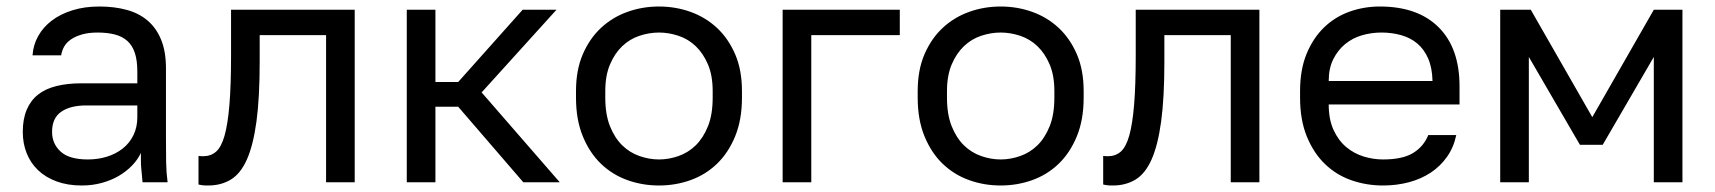

<svg xmlns="http://www.w3.org/2000/svg" viewBox="-20 -560 5270 590"><path d="M231 10Q264 10 293 2Q322 -6 345 -19.5Q368 -33 385.5 -51Q403 -69 413 -90Q413 -77 413 -65.5Q413 -54 414 -43.5Q415 -33 416 -22.5Q417 -12 418 0H495Q491 -30 490.5 -61.5Q490 -93 490 -135V-350Q490 -401 475.5 -437Q461 -473 434.5 -496Q408 -519 370 -529.5Q332 -540 285 -540Q240 -540 203 -528.5Q166 -517 139.5 -497Q113 -477 97.5 -449.5Q82 -422 80 -390H168Q170 -404 177 -416.5Q184 -429 197.5 -438.5Q211 -448 231.5 -454Q252 -460 280 -460Q310 -460 333 -454Q356 -448 371.5 -434Q387 -420 394.5 -397Q402 -374 402 -340V-304H230Q187 -304 153 -295.5Q119 -287 96.5 -269Q74 -251 62 -222.5Q50 -194 50 -155Q50 -119 62 -89Q74 -59 97 -37Q120 -15 154 -2.5Q188 10 231 10ZM250 -70Q193 -70 166.5 -94Q140 -118 140 -155Q140 -197 168 -216.5Q196 -236 245 -236H402V-200Q402 -169 390 -144.5Q378 -120 357 -103.5Q336 -87 308.5 -78.5Q281 -70 250 -70Z M620 10Q659 10 689 -8Q719 -26 738.5 -69.5Q758 -113 768 -186Q778 -259 778 -370V-452H982V0H1070V-530H690V-390Q690 -298 685 -238Q680 -178 670 -143Q660 -108 644 -94Q628 -80 605 -80Q593 -80 590 -81V7Q594 8 597.5 8.5Q601 9 605 9.5Q609 10 612.5 10Q616 10 620 10Z M1230 0H1318V-232H1388L1588 0H1700L1460 -276L1690 -530H1586L1388 -308H1318V-530H1230Z M2005 10Q2056 10 2102 -6.5Q2148 -23 2183 -56.5Q2218 -90 2239 -141Q2260 -192 2260 -260V-280Q2260 -345 2239 -393.5Q2218 -442 2183 -474.5Q2148 -507 2102 -523.5Q2056 -540 2005 -540Q1954 -540 1908 -523.5Q1862 -507 1827 -474.5Q1792 -442 1771 -393.5Q1750 -345 1750 -280V-260Q1750 -192 1771 -141Q1792 -90 1827 -56.5Q1862 -23 1908 -6.5Q1954 10 2005 10ZM2005 -70Q1975 -70 1945 -80.5Q1915 -91 1892 -113.5Q1869 -136 1854.5 -172Q1840 -208 1840 -260V-280Q1840 -328 1854.5 -362Q1869 -396 1892 -418Q1915 -440 1945 -450Q1975 -460 2005 -460Q2035 -460 2065 -450Q2095 -440 2118 -418Q2141 -396 2155.5 -362Q2170 -328 2170 -280V-260Q2170 -208 2155.5 -172Q2141 -136 2118 -113.5Q2095 -91 2065 -80.5Q2035 -70 2005 -70Z M2385 0H2473V-452H2745V-530H2385Z M3055 10Q3106 10 3152 -6.5Q3198 -23 3233 -56.5Q3268 -90 3289 -141Q3310 -192 3310 -260V-280Q3310 -345 3289 -393.5Q3268 -442 3233 -474.5Q3198 -507 3152 -523.5Q3106 -540 3055 -540Q3004 -540 2958 -523.5Q2912 -507 2877 -474.5Q2842 -442 2821 -393.5Q2800 -345 2800 -280V-260Q2800 -192 2821 -141Q2842 -90 2877 -56.5Q2912 -23 2958 -6.5Q3004 10 3055 10ZM3055 -70Q3025 -70 2995 -80.5Q2965 -91 2942 -113.5Q2919 -136 2904.5 -172Q2890 -208 2890 -260V-280Q2890 -328 2904.5 -362Q2919 -396 2942 -418Q2965 -440 2995 -450Q3025 -460 3055 -460Q3085 -460 3115 -450Q3145 -440 3168 -418Q3191 -396 3205.5 -362Q3220 -328 3220 -280V-260Q3220 -208 3205.5 -172Q3191 -136 3168 -113.5Q3145 -91 3115 -80.5Q3085 -70 3055 -70Z M3400 10Q3439 10 3469 -8Q3499 -26 3518.5 -69.5Q3538 -113 3548 -186Q3558 -259 3558 -370V-452H3762V0H3850V-530H3470V-390Q3470 -298 3465 -238Q3460 -178 3450 -143Q3440 -108 3424 -94Q3408 -80 3385 -80Q3373 -80 3370 -81V7Q3374 8 3377.5 8.5Q3381 9 3385 9.5Q3389 10 3392.5 10Q3396 10 3400 10Z M4230 10Q4272 10 4309.5 0Q4347 -10 4376.5 -29.5Q4406 -49 4426.5 -78Q4447 -107 4455 -145H4369Q4355 -110 4322.5 -90Q4290 -70 4230 -70Q4200 -70 4170.5 -79Q4141 -88 4117 -108Q4093 -128 4078 -160.5Q4063 -193 4063 -239H4465V-295Q4465 -412 4401 -476Q4337 -540 4220 -540Q4171 -540 4126.5 -524Q4082 -508 4048.5 -475.5Q4015 -443 3995 -394.5Q3975 -346 3975 -280V-260Q3975 -191 3996 -140Q4017 -89 4052 -55.5Q4087 -22 4133 -6Q4179 10 4230 10ZM4225 -460Q4257 -460 4285.5 -452Q4314 -444 4335 -426.5Q4356 -409 4368.5 -380.5Q4381 -352 4382 -311H4063Q4063 -350 4077 -378Q4091 -406 4113.5 -424.5Q4136 -443 4165 -451.5Q4194 -460 4225 -460Z M4590 0H4678V-385L4835 -115H4905L5062 -385V0H5150V-530H5062L4873 -200L4684 -530H4590Z"/></svg>

Font: Golos Text VF
Style: Regular
Weight: 400
Designer: A.Korolkova, Vitaly Kuzmin
Foundry: ParaType Ltd
Version: Version 2.005